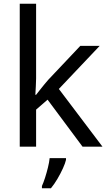

<svg xmlns="http://www.w3.org/2000/svg" viewBox="-20 -780 574 1021"><path d="M172 -363Q172 -347 170.5 -321Q169 -295 168 -276H172Q178 -284 190 -299Q202 -314 214.5 -329.5Q227 -345 236 -355L407 -536H510L293 -307L525 0H419L233 -250L172 -197V0H85V-760H172ZM331 70Q327 88 314.5 115.5Q302 143 285.5 171Q269 199 251 221H203V209Q211 192 219.5 165.5Q228 139 235 110.5Q242 82 244 61H331Z"/></svg>

Font: Noto Serif Ottoman Siyaq
Style: Regular
Weight: 400
Designer: Sérgio Martins
Version: Version 1.005; ttfautohint (v1.8.4.7-5d5b)